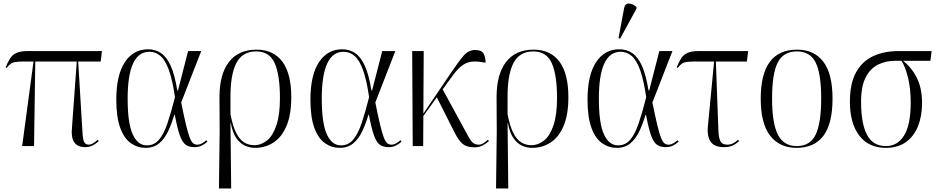

<svg xmlns="http://www.w3.org/2000/svg" viewBox="-20 -824 5293 1083"><path d="M105 0 169 -477H117Q86 -477 68.5 -474.5Q51 -472 40 -464Q29 -456 18 -441L12 -444Q24 -474 37 -494.5Q50 -515 73 -525.5Q96 -536 136 -536H555L548 -477H421L445 -81Q447 -37 455 -22.5Q463 -8 481 -8Q502 -8 531 -36L537 -28Q516 -9 498 -1.5Q480 6 461 6Q374 6 386 -104L413 -477H179L172 0Z M801 10Q756 10 718.5 -16Q681 -42 658.5 -102Q636 -162 636 -262Q636 -400 684 -473Q732 -546 815 -546Q857 -546 889 -524Q921 -502 943.5 -451.5Q966 -401 980 -314H984L1041 -536H1115L1002 -246Q1018 -166 1029.5 -118.5Q1041 -71 1050.5 -47Q1060 -23 1070 -15.5Q1080 -8 1093 -8Q1107 -8 1121 -16.5Q1135 -25 1144 -33L1150 -25Q1138 -14 1120 -4Q1102 6 1077 6Q1046 6 1027 -8Q1008 -22 994 -61.5Q980 -101 966 -176H963Q948 -125 928 -83Q908 -41 877.5 -15.5Q847 10 801 10ZM808 -4Q850 -4 877 -36Q904 -68 924.5 -128.5Q945 -189 967 -276Q953 -372 933 -428Q913 -484 885.5 -508Q858 -532 823 -532Q700 -532 700 -268Q700 -129 728.5 -66.5Q757 -4 808 -4Z M1215 239 1219 -83 1218 -277Q1218 -405 1271.5 -474.5Q1325 -544 1427 -544Q1522 -544 1572.5 -476.5Q1623 -409 1623 -276Q1623 -177 1596 -113.5Q1569 -50 1522.5 -20Q1476 10 1419 10Q1390 10 1362.5 -2Q1335 -14 1313.5 -44.5Q1292 -75 1282 -129H1280L1284 239ZM1414 -5Q1453 -5 1486 -31.5Q1519 -58 1539 -117Q1559 -176 1559 -271Q1559 -401 1529.5 -467.5Q1500 -534 1425 -534Q1347 -534 1313 -468Q1279 -402 1280 -273V-180Q1293 -112 1312.5 -74Q1332 -36 1357.5 -20.5Q1383 -5 1414 -5Z M1896 10Q1851 10 1813.5 -16Q1776 -42 1753.5 -102Q1731 -162 1731 -262Q1731 -400 1779 -473Q1827 -546 1910 -546Q1952 -546 1984 -524Q2016 -502 2038.5 -451.5Q2061 -401 2075 -314H2079L2136 -536H2210L2097 -246Q2113 -166 2124.5 -118.5Q2136 -71 2145.5 -47Q2155 -23 2165 -15.5Q2175 -8 2188 -8Q2202 -8 2216 -16.5Q2230 -25 2239 -33L2245 -25Q2233 -14 2215 -4Q2197 6 2172 6Q2141 6 2122 -8Q2103 -22 2089 -61.5Q2075 -101 2061 -176H2058Q2043 -125 2023 -83Q2003 -41 1972.5 -15.5Q1942 10 1896 10ZM1903 -4Q1945 -4 1972 -36Q1999 -68 2019.5 -128.5Q2040 -189 2062 -276Q2048 -372 2028 -428Q2008 -484 1980.5 -508Q1953 -532 1918 -532Q1795 -532 1795 -268Q1795 -129 1823.5 -66.5Q1852 -4 1903 -4Z M2308 0 2305 -536H2370L2368 -183L2527 -418Q2569 -480 2596 -511Q2623 -542 2661 -542Q2696 -542 2707.5 -521.5Q2719 -501 2719 -470Q2672 -480 2640 -476Q2608 -472 2581.5 -450.5Q2555 -429 2525 -386L2477 -320L2606 -83Q2627 -42 2641 -25Q2655 -8 2680 -8Q2694 -8 2707 -16.5Q2720 -25 2732 -36L2738 -28Q2723 -15 2703 -4Q2683 7 2656 7Q2614 7 2591 -11.5Q2568 -30 2546 -73L2444 -275L2368 -170L2367 0Z M2778 239 2782 -83 2781 -277Q2781 -405 2834.5 -474.5Q2888 -544 2990 -544Q3085 -544 3135.5 -476.5Q3186 -409 3186 -276Q3186 -177 3159 -113.5Q3132 -50 3085.5 -20Q3039 10 2982 10Q2953 10 2925.5 -2Q2898 -14 2876.5 -44.5Q2855 -75 2845 -129H2843L2847 239ZM2977 -5Q3016 -5 3049 -31.5Q3082 -58 3102 -117Q3122 -176 3122 -271Q3122 -401 3092.5 -467.5Q3063 -534 2988 -534Q2910 -534 2876 -468Q2842 -402 2843 -273V-180Q2856 -112 2875.5 -74Q2895 -36 2920.5 -20.5Q2946 -5 2977 -5Z M3459 10Q3414 10 3376.5 -16Q3339 -42 3316.5 -102Q3294 -162 3294 -262Q3294 -400 3342 -473Q3390 -546 3473 -546Q3515 -546 3547 -524Q3579 -502 3601.5 -451.5Q3624 -401 3638 -314H3642L3699 -536H3773L3660 -246Q3676 -166 3687.5 -118.5Q3699 -71 3708.5 -47Q3718 -23 3728 -15.5Q3738 -8 3751 -8Q3765 -8 3779 -16.5Q3793 -25 3802 -33L3808 -25Q3796 -14 3778 -4Q3760 6 3735 6Q3704 6 3685 -8Q3666 -22 3652 -61.5Q3638 -101 3624 -176H3621Q3606 -125 3586 -83Q3566 -41 3535.5 -15.5Q3505 10 3459 10ZM3466 -4Q3508 -4 3535 -36Q3562 -68 3582.5 -128.5Q3603 -189 3625 -276Q3611 -372 3591 -428Q3571 -484 3543.5 -508Q3516 -532 3481 -532Q3358 -532 3358 -268Q3358 -129 3386.5 -66.5Q3415 -4 3466 -4ZM3478 -606 3469 -609 3500 -776Q3505 -805 3527 -804Q3549 -803 3570 -785V-775Z M4063 6Q4008 6 3987.5 -26.5Q3967 -59 3973 -113L4008 -477H3902Q3871 -477 3853.5 -474.5Q3836 -472 3825 -464Q3814 -456 3803 -441L3797 -444Q3809 -474 3822 -494.5Q3835 -515 3858 -525.5Q3881 -536 3921 -536H4200L4193 -477H4018L4032 -94Q4033 -48 4043.5 -28Q4054 -8 4083 -8Q4100 -8 4115 -15.5Q4130 -23 4143 -36L4149 -28Q4128 -9 4109 -1.5Q4090 6 4063 6Z M4473 10Q4378 10 4324.5 -58Q4271 -126 4271 -268Q4271 -544 4476 -544Q4572 -544 4624 -476Q4676 -408 4676 -268Q4676 -126 4624.5 -58Q4573 10 4473 10ZM4474 0Q4550 0 4581 -65Q4612 -130 4612 -268Q4612 -410 4580.5 -472Q4549 -534 4475 -534Q4399 -534 4367 -471.5Q4335 -409 4335 -268Q4335 -128 4368 -64Q4401 0 4474 0Z M4977 10Q4879 10 4826.5 -59.5Q4774 -129 4774 -250Q4774 -354 4809 -416.5Q4844 -479 4905.5 -507.5Q4967 -536 5049 -536H5235L5228 -481H5074Q5124 -441 5152.5 -383Q5181 -325 5181 -243Q5181 -170 5158.5 -113Q5136 -56 5090.5 -23Q5045 10 4977 10ZM4977 0Q5043 0 5080 -60.5Q5117 -121 5117 -245Q5117 -323 5102 -385Q5087 -447 5065 -481H5028Q4976 -481 4932.5 -459.5Q4889 -438 4863 -387.5Q4837 -337 4837 -250Q4837 -127 4870.5 -63.5Q4904 0 4977 0Z"/></svg>

Font: Noto Serif Display SemiCondensed Light
Style: Regular
Weight: 300
Width: 4
Designer: Monotype Design Team
Foundry: Monotype Imaging Inc.
Version: Version 2.009